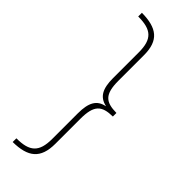

<svg xmlns="http://www.w3.org/2000/svg" viewBox="-286 -736 916 916"><g transform="rotate(45 171.5 -278.0)"><path d="M46 133V158C148 157 196 120 196 20V-148C196 -242 225 -265 298 -266V-290C225 -291 196 -313 196 -406V-578C196 -677 148 -713 46 -714V-689C135 -689 169 -659 169 -570V-396C169 -325 189 -289 239 -278V-277C189 -267 169 -231 169 -158V14C169 103 135 133 46 133Z"/></g></svg>

Font: Noto Sans Gujarati UI Condensed Thin
Style: Regular
Weight: 100
Width: 3
Designer: Jelle Bosma - Monotype Design Team, Universal Thirst
Foundry: Monotype Imaging Inc.
Version: Version 2.106